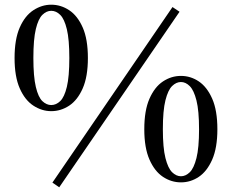

<svg xmlns="http://www.w3.org/2000/svg" viewBox="-20 -766 988 817"><path d="M198 -293Q158 -293 122 -316.5Q86 -340 64 -390Q42 -440 42 -519Q42 -599 64 -649Q86 -699 122 -722.5Q158 -746 198 -746Q239 -746 274.5 -722.5Q310 -699 332 -649Q354 -599 354 -519Q354 -440 332 -390Q310 -340 274.5 -316.5Q239 -293 198 -293ZM198 -319Q219 -319 236.5 -336Q254 -353 264.5 -396.5Q275 -440 275 -519Q275 -598 264.5 -641.5Q254 -685 236.5 -702.5Q219 -720 198 -720Q178 -720 160.5 -703Q143 -686 132.5 -642.5Q122 -599 122 -519Q122 -440 132.5 -396Q143 -352 160.5 -335.5Q178 -319 198 -319ZM750 10Q709 10 673.5 -13.5Q638 -37 616 -87Q594 -137 594 -216Q594 -296 616 -346Q638 -396 673.5 -419.5Q709 -443 750 -443Q791 -443 826 -419.5Q861 -396 883 -346Q905 -296 905 -216Q905 -137 883 -87Q861 -37 826 -13.5Q791 10 750 10ZM750 -16Q770 -16 787.5 -33Q805 -50 816 -93.5Q827 -137 827 -216Q827 -295 816 -338.5Q805 -382 787.5 -399.5Q770 -417 750 -417Q730 -417 712.5 -400Q695 -383 684 -339.5Q673 -296 673 -216Q673 -137 684 -93.5Q695 -50 712.5 -33Q730 -16 750 -16ZM232 31 203 11 714 -736 744 -716Z"/></svg>

Font: Noto Serif TC ExtraLight SemiBold
Style: Regular
Weight: 600
Version: Version 2.003-H1;hotconv 1.1.1;makeotfexe 2.6.0